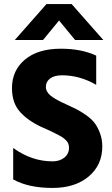

<svg xmlns="http://www.w3.org/2000/svg" viewBox="-20 -918 554 946"><path d="M454 -644V-500Q373 -547 286 -547Q247 -547 226.5 -531Q206 -515 206 -490Q206 -465 231 -445.5Q256 -426 306 -404Q337 -390 357.5 -379.5Q378 -369 404.5 -350.5Q431 -332 446.5 -311.5Q462 -291 473 -261Q484 -231 484 -196Q484 -105 417 -48.5Q350 8 239 8Q120 8 45 -34V-189Q136 -123 239 -123Q274 -123 297 -141.5Q320 -160 320 -190Q320 -200 317 -209Q314 -218 306 -226Q298 -234 290.5 -239.5Q283 -245 268.5 -252.5Q254 -260 244 -265Q234 -270 214.5 -279Q195 -288 183 -293Q118 -323 78.5 -367Q39 -411 39 -484Q39 -571 103 -624.5Q167 -678 280 -678Q381 -678 454 -644ZM209 -898H333L489 -721H350L271 -817L192 -721H53Z"/></svg>

Font: Hind Bold
Style: Regular
Weight: 700
Designer: Manushi Parikh, Satya Rajpurohit
Foundry: Indian Type Foundry
Version: Version 1.201;PS 1.0;hotconv 1.0.78;makeotf.lib2.5.61930; tt